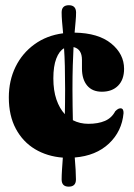

<svg xmlns="http://www.w3.org/2000/svg" viewBox="-20 -580 500 718"><path d="M251 -246.5Q251 -213 251.5 -184.2Q252 -155.5 252.5 -130.5Q278.5 -117 310.5 -117Q347 -117 372.2 -127.8Q397.5 -138.5 411 -164Q418 -171 422.5 -173Q427 -175 431 -175Q442.5 -174.5 442 -157Q436 -89 387.5 -43.2Q339 2.5 259.5 9Q261.5 35 262.8 54.8Q264 74.5 264 91Q264 118 237 118Q210.5 118 210.5 91Q210.5 75 211.8 55.5Q213 36 215 9.5Q156.5 5 111 -22.2Q65.5 -49.5 39.2 -98.5Q13 -147.5 13 -215.5Q13 -278.5 38 -329.8Q63 -381 108.8 -414.2Q154.5 -447.5 216 -455.5Q213.5 -481.5 212 -500Q210.5 -518.5 210.5 -533.5Q210.5 -560.5 237.5 -560.5Q264 -560.5 264.5 -533.5Q264.5 -518.5 262.8 -500.8Q261 -483 259 -458Q348 -456.5 396 -417.2Q444 -378 444 -322.5Q444 -282.5 421.8 -259.8Q399.5 -237 361 -237Q325 -237 305.8 -260.2Q286.5 -283.5 286.5 -324V-356Q286.5 -396.5 255 -404Q253.5 -374.5 252.2 -335.8Q251 -297 251 -246.5ZM179.5 -287Q179.5 -241.5 191 -208Q202.5 -174.5 222.5 -153Q223 -174 223.2 -197.2Q223.5 -220.5 223.5 -246.5Q223.5 -295 222.5 -332.8Q221.5 -370.5 219.5 -399.5Q201.5 -389.5 190.5 -361Q179.5 -332.5 179.5 -287Z"/></svg>

Font: Fraunces 144pt Soft Black
Style: Regular
Weight: 900
Version: Version 1.000;[b76b70a41]